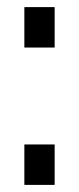

<svg xmlns="http://www.w3.org/2000/svg" viewBox="-20 -520 222 540"><path d="M133.7 -113.7V0H48.5V-113.7ZM133.7 -500V-386.3H48.5V-500Z"/></svg>

Font: Pathway Extreme 8pt Thin
Style: Regular
Weight: 100
Version: Version 1.001;gftools[0.9.26]